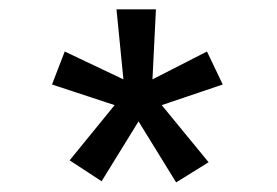

<svg xmlns="http://www.w3.org/2000/svg" viewBox="-20 -731 583 404"><path d="M350.6 -347.2 271.5 -475.6 193.8 -349.6 126.5 -393.6 221.2 -509.8 89.4 -553.2 116.2 -622.6 239.7 -564 225.1 -711.4H308.1L300.8 -564L415.5 -622.6L448.7 -553.2L320.3 -509.8L418.9 -389.6Z"/></svg>

Font: Muli
Style: Regular
Weight: 400
Designer: Vernon Adams
Foundry: newtypography
Version: Version 2; ttfautohint (v1.00rc1.6-4cba) -l 8 -r 50 -G 200 -